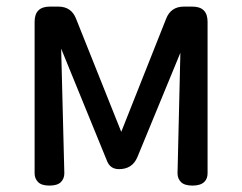

<svg xmlns="http://www.w3.org/2000/svg" viewBox="-20 -539 746 593"><path d="M86.9 -3.9V-471.7Q86.9 -495.1 98.6 -506.8Q110.4 -518.6 133.8 -518.6H160.2Q200.2 -518.6 214.8 -481.4L354.5 -131.8L493.2 -481.4Q507.8 -518.6 547.9 -518.6H574.2Q597.7 -518.6 609.4 -506.8Q621.1 -495.1 621.1 -471.7V-3.9Q621.1 12.7 611.3 22.5Q599.6 34.2 574.7 34.2Q549.8 34.2 539.1 23.4Q528.3 12.7 528.3 -3.9L537.1 -376L404.3 -53.7Q388.7 -16.6 347.7 -16.6Q320.3 -16.6 310.5 -42L168.9 -388.7L178.7 -3.9Q178.7 12.7 168 23.4Q157.2 34.2 132.8 34.2Q108.4 34.2 97.7 23.4Q86.9 12.7 86.9 -3.9Z"/></svg>

Font: TaiwanPearl
Style: Regular
Weight: 400
Version: Version 2.102